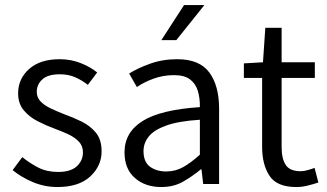

<svg xmlns="http://www.w3.org/2000/svg" viewBox="-20 -733 1301 765"><path d="M209 12.2Q157.7 12.2 111.1 -7.3Q64.5 -26.9 30.3 -55.2L68.8 -106.9Q100.6 -81.5 133.8 -64.7Q167 -47.9 211.9 -47.9Q261.7 -47.9 286.1 -70.6Q310.5 -93.3 310.5 -126Q310.5 -151.9 293.7 -169.2Q276.9 -186.5 251 -198.5Q225.1 -210.4 198.2 -220.2Q163.6 -232.9 130.1 -250Q96.7 -267.1 74.5 -293.7Q52.2 -320.3 52.2 -361.3Q52.2 -418.9 95.9 -458Q139.6 -497.1 217.8 -497.1Q262.2 -497.1 300.8 -481.9Q339.4 -466.8 367.2 -444.3L330.1 -395Q305.2 -414.1 278.8 -425.5Q252.4 -437 218.3 -437Q170.9 -437 148.7 -416.7Q126.5 -396.5 126.5 -367.2Q126.5 -344.2 142.1 -328.4Q157.7 -312.5 182.6 -300.8Q207.5 -289.1 234.9 -278.3Q270.5 -265.6 304.9 -248.8Q339.4 -231.9 362.1 -204.3Q384.8 -176.8 384.8 -129.9Q384.8 -71.8 339.4 -29.8Q293.9 12.2 209 12.2Z M622.1 12.2Q558.6 12.2 517.3 -23.9Q476.1 -60.1 476.1 -126Q476.1 -205.6 547.9 -250.7Q619.6 -295.9 776.4 -306.2Q776.9 -342.8 768.1 -371.3Q759.3 -399.9 737.1 -416.7Q714.8 -433.6 673.8 -433.6Q630.4 -433.6 592 -419.7Q553.7 -405.8 525.4 -386.2L494.6 -439.9Q527.3 -460.9 577.4 -479Q627.4 -497.1 686 -497.1Q774.9 -497.1 814 -444.3Q853 -391.6 853 -299.3V0H789.6L782.7 -58.6H780.8Q745.6 -29.8 708.7 -8.8Q671.9 12.2 622.1 12.2ZM642.6 -49.8Q678.7 -49.8 709.7 -67.1Q740.7 -84.5 776.4 -116.7V-255.9Q691.4 -250.5 642.6 -232.9Q593.8 -215.3 572.8 -189.2Q551.8 -163.1 551.8 -130.9Q551.8 -87.9 577.6 -68.8Q603.5 -49.8 642.6 -49.8ZM623 -573.2 713.4 -712.9H794.4L682.6 -573.2Z M1160.6 12.2Q1083.5 12.2 1054 -32.2Q1024.4 -76.7 1024.4 -147.9V-422.4H951.7V-480.5L1027.8 -484.9L1037.1 -622.1H1102.1V-484.9H1234.4V-422.4H1102.1V-146Q1102.1 -101.1 1118.4 -75.9Q1134.8 -50.8 1177.7 -50.8Q1190.4 -50.8 1206.1 -55.2Q1221.7 -59.6 1233.4 -64L1248.5 -5.9Q1228.5 1 1205.6 6.6Q1182.6 12.2 1160.6 12.2Z"/></svg>

Font: Varta Light
Style: Regular
Weight: 400
Version: Version 1.004